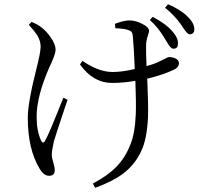

<svg xmlns="http://www.w3.org/2000/svg" viewBox="-20 -832 945 912"><path d="M432 60 421 40Q491 2 528 -35Q574 -80 599 -145Q621 -196 625 -290Q627 -346 623 -448Q565 -438 514 -438Q422 -438 360 -526L372 -543Q447 -490 516 -490Q559 -490 620 -504Q616 -611 611 -658Q610 -673 605.5 -679.5Q601 -686 590 -689Q573 -696 528 -698L526 -719Q568 -735 595 -735Q624 -735 655 -719Q688 -703 688 -685Q688 -679 683 -665Q674 -638 674 -618Q673 -586 676 -518Q709 -527 729 -536Q747 -544 766 -554Q778 -561 782 -561Q800 -561 814 -554Q830 -546 830 -532Q830 -512 804 -500Q756 -477 679 -458Q679 -453 680 -444Q685 -333 683 -275Q678 -172 652 -117Q622 -50 563 -6Q515 30 432 60ZM213 3Q188 3 168 -31Q112 -124 112 -272Q112 -342 149 -489Q173 -582 173 -610Q173 -636 159 -661Q146 -682 117 -714L130 -728Q160 -716 179 -700Q200 -684 219 -657Q244 -623 244 -595Q244 -578 224 -533Q219 -522 216 -516Q154 -376 154 -278Q154 -211 174 -167Q185 -143 196 -167Q213 -196 281 -368L301 -358Q297 -345 287 -317Q244 -188 236 -161Q226 -117 226 -96Q226 -82 233 -61Q240 -39 240 -23Q240 3 213 3ZM801 -601Q790 -602 773 -632Q766 -644 762 -650Q732 -701 692 -737L705 -752Q767 -720 799 -683Q828 -650 825 -623Q825 -599 801 -601ZM880 -669Q870 -669 848 -703Q842 -713 838 -718Q805 -763 764 -795L778 -812Q842 -784 873 -751Q904 -721 903 -691Q902 -669 880 -669Z"/></svg>

Font: GenRyuMin TW R
Style: Regular
Weight: 400
Version: Version 1.501;PS 1;hotconv 16.6.51;makeotf.lib2.5.65220